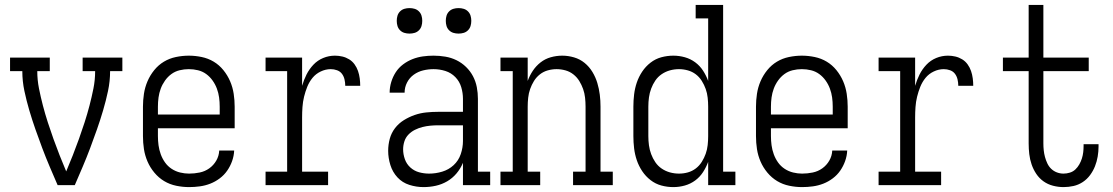

<svg xmlns="http://www.w3.org/2000/svg" viewBox="-20 -755 4540 783"><path d="M215 0Q199 -37 183 -74.5Q167 -112 152.5 -150.5Q138 -189 124.5 -227.5Q111 -266 99.5 -305Q88 -344 79.5 -384Q71 -424 71 -465H21V-520H183V-465H132Q132 -429 139 -394Q146 -359 155 -324.5Q164 -290 175 -256Q186 -222 198 -188.5Q210 -155 223 -122Q236 -89 250 -56Q264 -89 277 -122Q290 -155 302 -188.5Q314 -222 325 -256Q336 -290 345 -324.5Q354 -359 361 -394Q368 -429 368 -465H317V-520H479V-465H429Q429 -424 420.5 -384Q412 -344 400.5 -305Q389 -266 375.5 -227.5Q362 -189 347.5 -150.5Q333 -112 317 -74.5Q301 -37 285 0Z M751 8Q725 8 698.5 2.5Q672 -3 649.5 -16.5Q627 -30 609.5 -51Q592 -72 581.5 -96.5Q571 -121 567 -147Q563 -173 563 -200V-320Q563 -346 567 -372.5Q571 -399 581.5 -423.5Q592 -448 609 -469Q626 -490 648.5 -503.5Q671 -517 697.5 -522.5Q724 -528 750 -528Q776 -528 802.5 -522.5Q829 -517 851.5 -503.5Q874 -490 891 -469Q908 -448 918.5 -423.5Q929 -399 933 -372.5Q937 -346 937 -320V-232H624V-200Q624 -181 626.5 -162.5Q629 -144 635.5 -126Q642 -108 653 -92.5Q664 -77 680 -66.5Q696 -56 714.5 -51.5Q733 -47 751 -47Q773 -47 794.5 -51.5Q816 -56 833.5 -68.5Q851 -81 862 -100Q873 -119 874 -141H935Q934 -119 926.5 -98Q919 -77 906.5 -59Q894 -41 876 -27.5Q858 -14 837.5 -6Q817 2 795 5Q773 8 751 8ZM876 -288V-320Q876 -339 873.5 -357.5Q871 -376 864.5 -393.5Q858 -411 847 -426.5Q836 -442 821 -453Q806 -464 787.5 -468.5Q769 -473 750 -473Q731 -473 712.5 -468.5Q694 -464 679 -453Q664 -442 653 -426.5Q642 -411 635.5 -393.5Q629 -376 626.5 -357.5Q624 -339 624 -320V-288Z M1063 0V-55H1151V-465H1063V-520H1212V-405Q1219 -429 1230 -451Q1241 -473 1258 -491Q1275 -509 1298 -518.5Q1321 -528 1346 -528Q1361 -528 1376 -524.5Q1391 -521 1404 -513Q1417 -505 1426 -492.5Q1435 -480 1440 -465.5Q1445 -451 1447 -435.5Q1449 -420 1449 -405H1388Q1388 -418 1385 -431Q1382 -444 1374.5 -454Q1367 -464 1354.5 -468.5Q1342 -473 1329 -473Q1308 -473 1288 -463.5Q1268 -454 1254.5 -437.5Q1241 -421 1233 -401Q1225 -381 1220 -360.5Q1215 -340 1213.5 -318.5Q1212 -297 1212 -276V-55H1318V0Z M1707 8Q1678 8 1649.5 -1Q1621 -10 1601 -31.5Q1581 -53 1572 -82Q1563 -111 1563 -140Q1563 -165 1569.5 -189Q1576 -213 1591 -232.5Q1606 -252 1627 -265Q1648 -278 1671 -286Q1694 -294 1718.5 -296.5Q1743 -299 1768 -299H1868V-352Q1868 -376 1861 -399.5Q1854 -423 1837 -440.5Q1820 -458 1796.5 -465.5Q1773 -473 1748 -473Q1727 -473 1706 -468Q1685 -463 1667.5 -450.5Q1650 -438 1640 -418.5Q1630 -399 1630 -377H1569Q1569 -399 1575.5 -420.5Q1582 -442 1594 -460.5Q1606 -479 1624 -492.5Q1642 -506 1662.5 -514Q1683 -522 1704.5 -525Q1726 -528 1748 -528Q1772 -528 1796 -524Q1820 -520 1841.5 -509.5Q1863 -499 1880.5 -482Q1898 -465 1909 -444Q1920 -423 1924.5 -399.5Q1929 -376 1929 -352V-55H1979V0H1868V-91Q1858 -67 1841.5 -47.5Q1825 -28 1803.5 -15.5Q1782 -3 1757.5 2.5Q1733 8 1707 8ZM1730 -47Q1757 -47 1783.5 -55Q1810 -63 1830 -81.5Q1850 -100 1859 -126.5Q1868 -153 1868 -180V-244H1768Q1751 -244 1735 -242.5Q1719 -241 1703 -237Q1687 -233 1672 -225.5Q1657 -218 1645.5 -206Q1634 -194 1629 -178Q1624 -162 1624 -146Q1624 -126 1631 -106Q1638 -86 1653.5 -72Q1669 -58 1689 -52.5Q1709 -47 1730 -47ZM1850 -618Q1839 -618 1829 -621Q1819 -624 1811.5 -631.5Q1804 -639 1801 -649Q1798 -659 1798 -670Q1798 -681 1801 -691Q1804 -701 1811.5 -708.5Q1819 -716 1829 -719Q1839 -722 1850 -722Q1861 -722 1871 -719Q1881 -716 1888.5 -708.5Q1896 -701 1899 -691Q1902 -681 1902 -670Q1902 -659 1899 -649Q1896 -639 1888.5 -631.5Q1881 -624 1871 -621Q1861 -618 1850 -618ZM1650 -618Q1639 -618 1629 -621Q1619 -624 1611.5 -631.5Q1604 -639 1601 -649Q1598 -659 1598 -670Q1598 -681 1601 -691Q1604 -701 1611.5 -708.5Q1619 -716 1629 -719Q1639 -722 1650 -722Q1661 -722 1671 -719Q1681 -716 1688.5 -708.5Q1696 -701 1699 -691Q1702 -681 1702 -670Q1702 -659 1699 -649Q1696 -639 1688.5 -631.5Q1681 -624 1671 -621Q1661 -618 1650 -618Z M2021 0V-55H2071V-465H2021V-520H2132V-425Q2140 -447 2153 -466.5Q2166 -486 2184.5 -500.5Q2203 -515 2226 -521.5Q2249 -528 2273 -528Q2297 -528 2321 -521Q2345 -514 2364 -498.5Q2383 -483 2396 -461.5Q2409 -440 2416 -416.5Q2423 -393 2426 -369Q2429 -345 2429 -320V-55H2479V0H2317V-55H2368V-320Q2368 -338 2366 -356.5Q2364 -375 2358 -392Q2352 -409 2342.5 -424.5Q2333 -440 2318.5 -451.5Q2304 -463 2286 -468Q2268 -473 2250 -473Q2232 -473 2214 -468Q2196 -463 2181.5 -451.5Q2167 -440 2157.5 -424.5Q2148 -409 2142 -392Q2136 -375 2134 -356.5Q2132 -338 2132 -320V-55H2183V0Z M2726 8Q2701 8 2677 1.5Q2653 -5 2633 -20.5Q2613 -36 2599 -57Q2585 -78 2577 -101.5Q2569 -125 2566 -150Q2563 -175 2563 -200V-320Q2563 -345 2566 -370Q2569 -395 2577 -418.5Q2585 -442 2599 -463Q2613 -484 2633 -499.5Q2653 -515 2677 -521.5Q2701 -528 2726 -528Q2750 -528 2773 -521.5Q2796 -515 2815 -501Q2834 -487 2847 -467Q2860 -447 2868 -425V-680H2817V-735H2929V-55H2979V0H2868V-95Q2860 -73 2847 -53Q2834 -33 2815 -19Q2796 -5 2773 1.5Q2750 8 2726 8ZM2749 -47Q2768 -47 2785.5 -52Q2803 -57 2817.5 -68Q2832 -79 2842 -95Q2852 -111 2858 -128Q2864 -145 2866 -163.5Q2868 -182 2868 -200V-320Q2868 -338 2866 -356.5Q2864 -375 2858 -392Q2852 -409 2842 -425Q2832 -441 2817.5 -452Q2803 -463 2785 -468Q2767 -473 2749 -473Q2730 -473 2712 -468Q2694 -463 2678.5 -452.5Q2663 -442 2652.5 -426.5Q2642 -411 2635.5 -393.5Q2629 -376 2626.5 -357.5Q2624 -339 2624 -320V-200Q2624 -181 2626.5 -162.5Q2629 -144 2635.5 -126.5Q2642 -109 2652.5 -93.5Q2663 -78 2678.5 -67.5Q2694 -57 2712 -52Q2730 -47 2749 -47Z M3251 8Q3225 8 3198.5 2.5Q3172 -3 3149.5 -16.5Q3127 -30 3109.5 -51Q3092 -72 3081.5 -96.5Q3071 -121 3067 -147Q3063 -173 3063 -200V-320Q3063 -346 3067 -372.5Q3071 -399 3081.5 -423.5Q3092 -448 3109 -469Q3126 -490 3148.5 -503.5Q3171 -517 3197.5 -522.5Q3224 -528 3250 -528Q3276 -528 3302.5 -522.5Q3329 -517 3351.5 -503.5Q3374 -490 3391 -469Q3408 -448 3418.5 -423.5Q3429 -399 3433 -372.5Q3437 -346 3437 -320V-232H3124V-200Q3124 -181 3126.5 -162.5Q3129 -144 3135.5 -126Q3142 -108 3153 -92.5Q3164 -77 3180 -66.5Q3196 -56 3214.5 -51.5Q3233 -47 3251 -47Q3273 -47 3294.5 -51.5Q3316 -56 3333.5 -68.5Q3351 -81 3362 -100Q3373 -119 3374 -141H3435Q3434 -119 3426.5 -98Q3419 -77 3406.5 -59Q3394 -41 3376 -27.5Q3358 -14 3337.5 -6Q3317 2 3295 5Q3273 8 3251 8ZM3376 -288V-320Q3376 -339 3373.5 -357.5Q3371 -376 3364.5 -393.5Q3358 -411 3347 -426.5Q3336 -442 3321 -453Q3306 -464 3287.5 -468.5Q3269 -473 3250 -473Q3231 -473 3212.5 -468.5Q3194 -464 3179 -453Q3164 -442 3153 -426.5Q3142 -411 3135.5 -393.5Q3129 -376 3126.5 -357.5Q3124 -339 3124 -320V-288Z M3563 0V-55H3651V-465H3563V-520H3712V-405Q3719 -429 3730 -451Q3741 -473 3758 -491Q3775 -509 3798 -518.5Q3821 -528 3846 -528Q3861 -528 3876 -524.5Q3891 -521 3904 -513Q3917 -505 3926 -492.5Q3935 -480 3940 -465.5Q3945 -451 3947 -435.5Q3949 -420 3949 -405H3888Q3888 -418 3885 -431Q3882 -444 3874.5 -454Q3867 -464 3854.5 -468.5Q3842 -473 3829 -473Q3808 -473 3788 -463.5Q3768 -454 3754.5 -437.5Q3741 -421 3733 -401Q3725 -381 3720 -360.5Q3715 -340 3713.5 -318.5Q3712 -297 3712 -276V-55H3818V0Z M4317 8Q4296 8 4274.5 2.5Q4253 -3 4235.5 -15.5Q4218 -28 4206 -46Q4194 -64 4187 -84.5Q4180 -105 4177.5 -126.5Q4175 -148 4175 -170V-465H4070V-520H4175V-735H4235V-520H4420V-465H4235V-170Q4235 -156 4236.5 -142Q4238 -128 4241.5 -115Q4245 -102 4251 -89Q4257 -76 4267 -66.5Q4277 -57 4290 -52Q4303 -47 4317 -47Q4330 -47 4343 -51Q4356 -55 4365.5 -64Q4375 -73 4381.5 -84.5Q4388 -96 4392 -108.5Q4396 -121 4397.5 -134Q4399 -147 4399 -160V-167H4460V-157Q4460 -137 4456.5 -116.5Q4453 -96 4445.5 -77Q4438 -58 4425.5 -41Q4413 -24 4395.5 -12.5Q4378 -1 4358 3.5Q4338 8 4317 8Z"/></svg>

Font: Iosevka Curly Slab Light
Style: Regular
Weight: 300
Monospace: yes
Designer: Belleve Invis
Foundry: Belleve Invis
Version: Version 22.1.2; ttfautohint (v1.8.4)